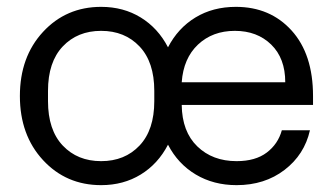

<svg xmlns="http://www.w3.org/2000/svg" viewBox="-20 -530 972 560"><path d="M275 10Q173 10 105.5 -63Q38 -136 38 -250Q38 -364 105.5 -437Q173 -510 275 -510Q340 -510 390.5 -479Q441 -448 470 -392Q499 -448 550 -479Q601 -510 668 -510Q768 -510 830.5 -441Q893 -372 893 -250V-224H510Q511 -146 555.5 -103Q600 -60 670 -60Q725 -60 758 -85Q791 -110 802 -150H884Q868 -79 810 -34.5Q752 10 670 10Q603 10 551 -21Q499 -52 470 -108Q441 -52 390.5 -21Q340 10 275 10ZM120 -235Q120 -151 163 -105.5Q206 -60 275 -60Q344 -60 387 -105.5Q430 -151 430 -235V-265Q430 -349 387 -394.5Q344 -440 275 -440Q206 -440 163 -394.5Q120 -349 120 -265ZM510 -290H812Q812 -360 771 -400Q730 -440 665 -440Q600 -440 557.5 -400Q515 -360 510 -290Z"/></svg>

Font: TASA Orbiter Display
Style: Regular
Weight: 400
Designer: Weizhong Zhang
Version: Version 1.000;Glyphs 3.1.2 (3151)